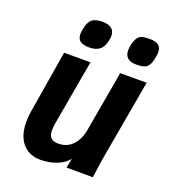

<svg xmlns="http://www.w3.org/2000/svg" viewBox="-140 -872 880 986"><g transform="rotate(20 300.0 -379.0)"><path d="M58.5 -150Q58.5 -176 63 -205L120 -550H264L202 -198Q197.5 -173.5 197.5 -154Q197.5 -127 209.8 -114Q222 -101 250.5 -101Q297.5 -101 328 -132.5Q358.5 -164 368 -217L426.5 -550H571L494 -114Q488 -81.5 483 -39L477.5 0.5L333.5 0L343.5 -52.5Q323 -23.5 281.2 -7.5Q239.5 8.5 192.5 8.5Q151.5 8.5 121.2 -10.2Q91 -29 74.8 -64.8Q58.5 -100.5 58.5 -150ZM165.5 -669.5Q165.5 -684 170 -702.5Q178 -740.5 197.2 -753.8Q216.5 -767 250.5 -767Q318.5 -767 318.5 -713.5Q318.5 -698 314.5 -683.5Q306 -649 285.8 -634.2Q265.5 -619.5 231 -619.5Q196.5 -619.5 181 -631.5Q165.5 -643.5 165.5 -669.5ZM424.5 -675.5Q424.5 -690.5 429 -708.5Q435 -732 443.5 -744.5Q452 -757 466.8 -762Q481.5 -767 508 -767Q543 -767 558.2 -754.8Q573.5 -742.5 573.5 -717Q573.5 -704 568.5 -680.5Q563 -654.5 553.5 -641.5Q544 -628.5 529.2 -624Q514.5 -619.5 488.5 -619.5Q424.5 -619.5 424.5 -675.5Z"/></g></svg>

Font: JuliaMono ExtraBold
Style: Italic
Weight: 800
Italic angle: -9°
Monospace: yes
Designer: cormullion
Foundry: corm
Version: Version 0.057; ttfautohint (v1.8.4)